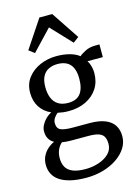

<svg xmlns="http://www.w3.org/2000/svg" viewBox="-159 -932 922 1285"><g transform="rotate(-15 302.0 -289.0)"><path d="M276 269.5Q212.5 269.5 166.8 258.5Q121 247.5 91.5 227.5Q62 207.5 47.8 179.2Q33.5 151 33.5 115.5Q33.5 83.5 46.2 57Q59 30.5 80.5 11.2Q102 -8 127 -19Q104 -31.5 92 -52.5Q80 -73.5 80 -103Q80 -125 91 -146.2Q102 -167.5 120 -185.5Q138 -203.5 160 -214Q110 -236.5 83.5 -278Q57 -319.5 57 -377.5Q57 -437.5 90.2 -480.5Q123.5 -523.5 176.5 -546.2Q229.5 -569 288.5 -569Q338.5 -569 378.8 -558.5Q419 -548 447 -526.5Q458 -538 489 -554Q520 -570 558.5 -570H589V-482H482.5Q490 -471 495.2 -457Q500.5 -443 503.5 -427.2Q506.5 -411.5 506.5 -394.5Q506.5 -333 476.8 -287.5Q447 -242 395 -217Q343 -192 276.5 -192Q256 -192 236.8 -194.2Q217.5 -196.5 200 -200.5Q184.5 -188 174.2 -172Q164 -156 164 -138.5Q164 -102 189 -90.2Q214 -78.5 274 -78.5H388Q453.5 -78.5 495.5 -61.8Q537.5 -45 557.8 -13.5Q578 18 578 62Q578 106.5 554 144Q530 181.5 488.2 209.8Q446.5 238 392 253.8Q337.5 269.5 276 269.5ZM285 212Q332.5 212 376.2 197.5Q420 183 447.8 155.5Q475.5 128 475.5 88Q475.5 60.5 466.5 41.2Q457.5 22 432.5 12.2Q407.5 2.5 359.5 2.5H239.5Q222.5 2.5 206.5 1.2Q190.5 0 177 -2.5Q157 15 146 40Q135 65 135 97.5Q135 133 149.2 158.8Q163.5 184.5 196.5 198.2Q229.5 212 285 212ZM286.5 -246Q346 -246 372.8 -281.5Q399.5 -317 399.5 -384Q399.5 -429 386.2 -458.2Q373 -487.5 347 -501.8Q321 -516 283 -516Q249 -516 222.2 -503.2Q195.5 -490.5 180.2 -462Q165 -433.5 165 -386.5Q165 -345.5 177.2 -313.8Q189.5 -282 216.5 -264Q243.5 -246 286.5 -246ZM157.5 -625.5 119 -655 247.5 -848H336.5L465 -655L426 -625.5L292 -767.5Z"/></g></svg>

Font: Merriweather 20pt
Style: Regular
Weight: 400
Version: Version 2.100